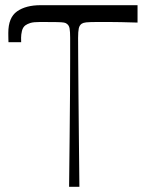

<svg xmlns="http://www.w3.org/2000/svg" viewBox="-20 -720 562 740"><path d="M12.7 -557.4Q12.4 -564.4 12.3 -569.6Q12.1 -574.8 12.1 -580.4Q12 -586 12 -592.9Q12 -652.6 45.9 -676.3Q79.7 -700 136.6 -700H510.1V-633Q476.1 -634.1 446.4 -634.7Q416.7 -635.3 395.5 -635.3Q374.3 -635.3 364.4 -635.3Q323.9 -635.3 312.2 -633.8Q300.6 -632.4 295.1 -628.7Q286.3 -622.8 283.6 -610.4Q281 -598 281 -574Q281 -548.3 281.4 -493.6Q281.9 -438.8 282.4 -361.9Q283 -285 284 -192.9Q285 -100.7 286 0H246.3Q247.4 -100.7 248.4 -192.9Q249.3 -285 249.9 -361.9Q250.4 -438.8 250.4 -493.6Q250.4 -548.3 250.4 -574Q250.4 -598 248.2 -610.4Q246 -622.8 236.9 -628.7Q233.6 -631.6 226.5 -633Q219.4 -634.4 199.6 -634.8Q179.7 -635.3 136.6 -635.3Q109 -635.3 97.1 -631.5Q85.3 -627.7 77.7 -622.3Q67.9 -614.7 64.6 -600.8Q61.3 -586.8 61.3 -575Q61.3 -570.6 61.4 -566.3Q61.4 -562 61.6 -557.4Z"/></svg>

Font: Ojuju ExtraLight
Style: Regular
Weight: 200
Designer: Chisaokwu Joboson, Mirko Velimirovic
Foundry: Udi Foundry
Version: Version 1.000